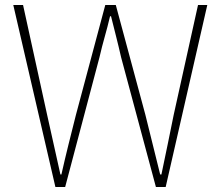

<svg xmlns="http://www.w3.org/2000/svg" viewBox="-20 -746 882 766"><path d="M201 0H240L377 -518C390 -576 406 -624 419 -681H423C437 -624 450 -576 463 -518L602 0H641L807 -726H770L673 -288C657 -209 641 -130 624 -50H619C599 -130 580 -209 560 -288L442 -726H400L283 -288C263 -209 243 -130 225 -50H221C203 -130 186 -209 168 -288L72 -726H33Z"/></svg>

Font: Harano Aji Gothic ExtraLight
Style: Regular
Weight: 250
Foundry: Masamichi Hosoda
Version: HaranoAjiGothic-ExtraLight version 20230610;ttx 4.39.4